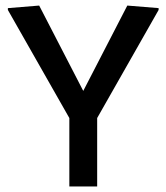

<svg xmlns="http://www.w3.org/2000/svg" viewBox="-20 -670 598 690"><path d="M8.3 -634.2 229.2 -245.8V0H329.2V-245.8L550 -634.2V-640.8L437.5 -650L279.2 -343.3L120.8 -650L8.3 -640.8Z"/></svg>

Font: Boon Medium
Style: Regular
Weight: 500
Designer: Sungsit Sawaiwan
Foundry: FontUni
Version: Version 2.0